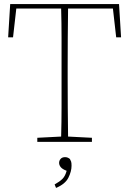

<svg xmlns="http://www.w3.org/2000/svg" viewBox="-20 -696 634 942"><path d="M20 -513 30 -676H564L574 -513H550L534 -654H314Q313 -583 312.5 -511.5Q312 -440 312 -367V-310Q312 -239 312.5 -168Q313 -97 314 -26L431 -20V0H163V-20L280 -26Q282 -97 282 -168Q282 -239 282 -310V-367Q282 -440 282 -511.5Q282 -583 280 -654H60L44 -513ZM331 117Q331 145 315.5 176Q300 207 255 226L248 209Q273 195 286.5 181.5Q300 168 307 142Q286 134 278 124Q270 114 270 103Q270 92 277.5 83.5Q285 75 299 75Q307 75 312.5 77.5Q318 80 323 84Q327 91 329 97Q331 103 331 117Z"/></svg>

Font: Source Serif 4 ExtraLight
Style: Regular
Weight: 200
Designer: Frank Grießhammer
Foundry: Adobe
Version: Version 4.005;hotconv 1.1.0;makeotfexe 2.6.0